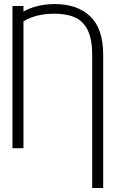

<svg xmlns="http://www.w3.org/2000/svg" viewBox="-20 -737 573 955"><path d="M438.5 198.2V-465.8Q438.5 -540.5 417.2 -585.2Q396 -629.9 354.7 -649.4Q313.5 -668.9 250 -668.9Q160.6 -668.9 96.7 -631.3V0H42V-707H96.7V-679.7Q163.6 -716.8 252.9 -716.8Q364.7 -716.8 429 -655.5Q493.2 -594.2 493.2 -464.8V198.2Z"/></svg>

Font: Pretendard JP ExtraLight
Style: Regular
Weight: 200
Designer: Base glyphs from Inter by Rasmus Andersson; Hangeul glyphs from Noto Sans CJK(Source Han Sans) by Jang Soo-young and Kan
Foundry: Kil Hyung-jin
Version: Version 1.309